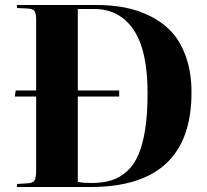

<svg xmlns="http://www.w3.org/2000/svg" viewBox="-20 -750 830 770"><path d="M366.2 -730Q428.2 -730 482.2 -719.5Q536.1 -709 585.9 -683.6Q635.7 -658.2 670.9 -618.9Q706.1 -579.6 727.1 -518.3Q748 -457 748 -378.9Q748 0 342.8 0H47.9V-12.2L94.2 -15.1Q112.8 -16.6 118.9 -27.3Q125 -38.1 125 -68.8V-362.8H39.1L43 -387.2H125V-670.9Q125 -696.3 118.2 -705.8Q111.3 -715.3 90.8 -715.8L47.9 -717.8V-730ZM346.2 -16.1Q391.6 -16.1 426 -26.6Q460.4 -37.1 488.5 -62.3Q516.6 -87.4 534.7 -128.7Q552.7 -169.9 562.3 -231.7Q571.8 -293.5 571.8 -377Q571.8 -548.3 515.4 -631.1Q459 -713.9 357.9 -713.9H292V-387.2H458V-362.8H292V-20Q316.4 -16.1 346.2 -16.1Z"/></svg>

Font: Display Regular
Style: Bold
Weight: 700
Designer: Latin by Veronika Burian and Jose Scaglione. Greek by Irene Vlachou. Cyrillic by Vera Evstafieva.
Foundry: TypeTogether
Version: Version 3.002